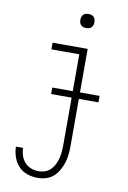

<svg xmlns="http://www.w3.org/2000/svg" viewBox="-100 -769 701 1051"><g transform="rotate(10 250.0 -243.0)"><path d="M185 223Q156 223 127.5 213.5Q99 204 79 182.5Q59 161 49.5 132.5Q40 104 39 75H79Q79 96 86 117.5Q93 139 107.5 155Q122 171 142.5 178.5Q163 186 185 186Q204 186 221.5 179.5Q239 173 252 159.5Q265 146 273 129Q281 112 285.5 94Q290 76 291.5 57.5Q293 39 293 20V-242H179V-278H293V-483H138V-520H333V-278H442V-242H333V20Q333 44 330.5 67.5Q328 91 321 113.5Q314 136 302 157Q290 178 272.5 193.5Q255 209 232 216Q209 223 185 223ZM305 -631Q297 -631 289.5 -633Q282 -635 276 -641Q270 -647 268 -654.5Q266 -662 266 -670Q266 -678 268 -685.5Q270 -693 276 -699Q282 -705 289.5 -707Q297 -709 305 -709Q313 -709 320.5 -707Q328 -705 334 -699Q340 -693 342 -685.5Q344 -678 344 -670Q344 -662 342 -654.5Q340 -647 334 -641Q328 -635 320.5 -633Q313 -631 305 -631Z"/></g></svg>

Font: Iosevka Term Curly Extralight
Style: Regular
Weight: 200
Designer: Belleve Invis
Foundry: Belleve Invis
Version: Version 32.3.0